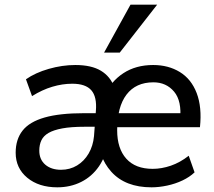

<svg xmlns="http://www.w3.org/2000/svg" viewBox="-20 -794 917 821"><path d="M225 7Q146 7 96.5 -34Q47 -75 47 -141Q47 -198 76.5 -235.5Q106 -273 170.5 -291.5Q235 -310 339 -310H397L392 -252H343Q284 -252 246.5 -245Q209 -238 187.5 -225.5Q166 -213 157 -194Q148 -175 148 -150Q148 -112 173.5 -90Q199 -68 241 -68Q279 -68 309.5 -86.5Q340 -105 359 -137.5Q378 -170 382 -212L390 -320Q395 -380 370.5 -408Q346 -436 289 -436Q247 -436 203.5 -423Q160 -410 117 -383L91 -455Q131 -483 188.5 -499.5Q246 -516 302 -516Q371 -516 411.5 -491.5Q452 -467 468.5 -421.5Q485 -376 481 -313L469 -190L442 -187Q433 -126 403 -82.5Q373 -39 327 -16Q281 7 225 7ZM628 7Q516 7 456 -59.5Q396 -126 396 -237Q396 -320 425 -383Q454 -446 507.5 -481Q561 -516 635 -516Q700 -516 749 -486Q798 -456 821 -396Q844 -336 835 -250H465L469 -310H780L750 -283Q758 -362 724.5 -402Q691 -442 636 -442Q561 -442 521 -389.5Q481 -337 481 -237Q481 -159 520 -115.5Q559 -72 633 -72Q671 -72 710.5 -85.5Q750 -99 787 -128L812 -57Q791 -37 760.5 -22.5Q730 -8 695 -0.5Q660 7 628 7ZM492 -569H425L538 -774H652Z"/></svg>

Font: Muli SemiBold
Style: Italic
Weight: 600
Italic angle: -4.541°
Designer: Vernon Adams
Foundry: Vernon Adams
Version: Version 2.100; ttfautohint (v1.8.1.43-b0c9)